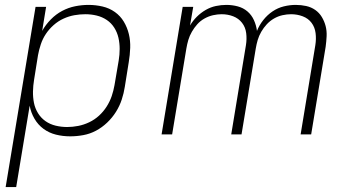

<svg xmlns="http://www.w3.org/2000/svg" viewBox="-20 -548 1440 783"><path d="M3 215 125 -520H168L152 -422Q166 -447 187 -468.5Q208 -490 233.5 -503.5Q259 -517 286.5 -522.5Q314 -528 341 -528Q370 -528 398 -521.5Q426 -515 448.5 -499Q471 -483 485 -459.5Q499 -436 505.5 -409Q512 -382 511 -353Q510 -324 505 -294L489 -194Q485 -168 476.5 -142Q468 -116 453 -92Q438 -68 417 -48Q396 -28 371.5 -15Q347 -2 320 3Q293 8 266 8Q236 8 208 1Q180 -6 157.5 -22.5Q135 -39 120.5 -64Q106 -89 101 -117L46 215ZM254 -30Q276 -30 299 -34.5Q322 -39 344 -49.5Q366 -60 384 -76.5Q402 -93 415 -113.5Q428 -134 435.5 -156Q443 -178 447 -201L464 -301Q468 -325 468 -348.5Q468 -372 463 -394Q458 -416 446 -435Q434 -454 415.5 -466.5Q397 -479 374.5 -484.5Q352 -490 328 -490Q306 -490 283.5 -486Q261 -482 239 -472Q217 -462 198.5 -445.5Q180 -429 167 -409.5Q154 -390 146.5 -367.5Q139 -345 135 -323L119 -223Q115 -199 114.5 -175Q114 -151 118.5 -128.5Q123 -106 135 -86.5Q147 -67 165.5 -54Q184 -41 207 -35.5Q230 -30 254 -30Z M639 0 725 -520H768L755 -444Q766 -463 782.5 -479.5Q799 -496 819 -507.5Q839 -519 860.5 -523.5Q882 -528 903 -528Q927 -528 949.5 -522Q972 -516 989 -501.5Q1006 -487 1015.5 -466Q1025 -445 1028 -422Q1037 -445 1053.5 -466Q1070 -487 1091.5 -501.5Q1113 -516 1137.5 -522Q1162 -528 1186 -528Q1208 -528 1228.5 -523.5Q1249 -519 1265.5 -507.5Q1282 -496 1292.5 -478.5Q1303 -461 1308 -441.5Q1313 -422 1312 -400.5Q1311 -379 1308 -357L1249 0H1206L1266 -364Q1270 -389 1267 -413Q1264 -437 1250.5 -455Q1237 -473 1214.5 -481.5Q1192 -490 1167 -490Q1150 -490 1132 -486Q1114 -482 1097.5 -472.5Q1081 -463 1068 -449Q1055 -435 1045.5 -418.5Q1036 -402 1031 -385Q1026 -368 1023 -350L965 0H923L983 -364Q987 -389 984 -413Q981 -437 967 -455Q953 -473 931 -481.5Q909 -490 884 -490Q867 -490 849 -486Q831 -482 814 -472.5Q797 -463 784.5 -449Q772 -435 762.5 -418.5Q753 -402 748 -385Q743 -368 740 -350L682 0Z"/></svg>

Font: Iosevka Aile XLt Obl
Style: Regular
Weight: 200
Italic angle: -9°
Designer: Belleve Invis
Foundry: Belleve Invis
Version: Version 31.1.0; ttfautohint (v1.8.4)